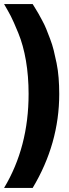

<svg xmlns="http://www.w3.org/2000/svg" viewBox="-20 -720 340 940"><path d="M140 200H0Q120 0 120 -260Q120 -347 107 -423Q94 -499 69.5 -558.5Q45 -618 33 -641Q21 -664 0 -700H140Q141 -698 152 -680.5Q163 -663 168.5 -653Q174 -643 186.5 -620Q199 -597 206.5 -578Q214 -559 225 -530.5Q236 -502 243 -473.5Q250 -445 257 -411Q264 -377 267 -338.5Q270 -300 270 -260Q270 -17 140 200Z"/></svg>

Font: Fivo Sans Modern Heavy
Style: Regular
Weight: 900
Designer: Alexander Slobzheninov
Foundry: Alexander Slobzheninov
Version: 1.0